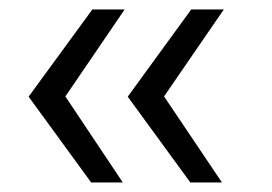

<svg xmlns="http://www.w3.org/2000/svg" viewBox="-20 -467 567 400"><path d="M376.5 -86.9 246.1 -265.6 378.4 -447.3H446.3L321.8 -266.1L442.4 -86.9ZM169.9 -86.9 39.6 -265.6 172.4 -447.3H239.7L116.2 -266.1L235.8 -86.9Z"/></svg>

Font: Ride Light
Style: Regular
Weight: 300
Version: Version 3.000